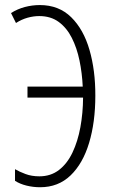

<svg xmlns="http://www.w3.org/2000/svg" viewBox="-20 -745 457 774"><path d="M138.2 -680.2Q115.2 -680.2 91.3 -673.6Q67.4 -667 44.4 -652.3L24.4 -692.4Q50.8 -709 80.3 -716.8Q109.9 -724.6 140.6 -724.6Q217.3 -724.6 267.1 -675.5Q316.9 -626.5 340.8 -543.7Q364.7 -460.9 364.3 -359.4Q364.3 -252 339.1 -168.7Q314 -85.4 264.4 -37.8Q214.8 9.8 141.6 9.8Q113.8 9.8 86.9 3.2Q60.1 -3.4 40.5 -16.1V-63Q58.1 -52.7 82.8 -43.5Q107.4 -34.2 138.7 -34.2Q184.6 -34.2 217.8 -59.8Q251 -85.4 272.2 -130.1Q293.5 -174.8 304 -231.9Q314.5 -289.1 314.9 -351.6H90.8V-396H313.5Q311 -450.2 300.5 -501Q290 -551.8 269.5 -592.3Q249 -632.8 216.8 -656.5Q184.6 -680.2 138.2 -680.2Z"/></svg>

Font: Open Sans Condensed Light
Style: Regular
Weight: 300
Width: 3
Designer: Monotype Design Team
Foundry: Monotype Imaging Inc.
Version: Version 3.003; ttfautohint (v1.8.4)